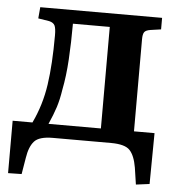

<svg xmlns="http://www.w3.org/2000/svg" viewBox="-50 -560 710 763"><g transform="rotate(5 305.5 -178.5)"><path d="M520 156 510 89Q502 42 482.5 21Q463 0 407 0H175Q121 0 101.5 21.5Q82 43 75 88L64 154L10 155V-54H89Q124 -127 136 -209.5Q148 -292 148 -407Q148 -435 142.5 -446Q137 -457 120 -461L76 -468L80 -513H566V-467L524 -461Q505 -458 499.5 -449.5Q494 -441 494 -422V-54H576L574 149ZM153 -54H362V-459H215Q215 -384 211 -316.5Q207 -249 196 -194Q190 -154 180 -123Q170 -92 153 -54Z"/></g></svg>

Font: Literata 36pt SemiBold
Style: Regular
Weight: 600
Designer: Latin by Veronika Burian and Jose Scaglione. Greek by Irene Vlachou. Cyrillic by Vera Evstafieva.
Foundry: TypeTogether
Version: Version 3.002